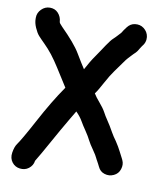

<svg xmlns="http://www.w3.org/2000/svg" viewBox="-88 -786 776 940"><g transform="rotate(10 300.0 -316.0)"><path d="M42 -699C30 -687 24 -673 24 -657V-651C24 -638 27 -624 34 -608C41 -592 48 -580 56 -571C64 -562 74 -552 87 -539C100 -526 114 -511 128 -493C142 -475 155 -456 169 -434C183 -412 202 -382 226 -344C189 -291 152 -229 114 -158C76 -87 51 -45 42 -33C33 -21 28 -5 25 14C22 33 26 49 36 62C46 75 59 82 75 84C91 86 106 83 119 73C132 63 140 50 142 34L168 -10C225 -113 261 -175 274 -197C286 -217 294 -231 299 -239C313 -225 324 -211 332 -197C340 -183 349 -169 360 -153C371 -137 379 -123 385 -111C391 -99 400 -85 412 -68C424 -51 431 -39 434 -32C437 -25 440 -21 442 -17C444 -13 447 -8 450 -2L455 8C462 23 472 33 488 38C504 43 519 42 534 35C549 28 559 17 564 1C569 -15 569 -29 562 -44L557 -54C551 -65 546 -75 542 -83C538 -91 534 -98 530 -105C526 -112 521 -120 515 -129C509 -138 504 -144 501 -149C498 -154 494 -160 490 -167C486 -174 480 -185 472 -198C464 -211 457 -222 452 -229C447 -236 441 -246 434 -259C427 -272 416 -287 403 -302C390 -317 380 -330 373 -342C383 -355 395 -376 409 -402C423 -428 436 -449 447 -464C458 -479 469 -494 480 -510C491 -526 499 -536 503 -540C507 -544 513 -550 518 -556C523 -562 530 -568 536 -574C542 -580 546 -587 550 -594C554 -601 557 -605 559 -608C573 -624 578 -641 576 -658C574 -675 565 -689 552 -699C539 -709 524 -712 508 -710C492 -708 480 -700 470 -687C460 -674 454 -665 452 -661C450 -657 447 -654 444 -651C441 -648 437 -643 432 -638C427 -633 422 -627 415 -621C408 -615 398 -602 385 -583C372 -564 359 -543 344 -522C329 -501 315 -477 300 -449C290 -464 275 -488 256 -520C237 -552 204 -590 159 -635C148 -646 143 -653 143 -657C142 -674 136 -688 125 -700C114 -712 100 -717 84 -717C68 -717 54 -711 42 -699Z"/></g></svg>

Font: AppleStorm
Style: Xbd
Weight: 800
Foundry: Cannot Into Space Fonts
Version: Version 1.01